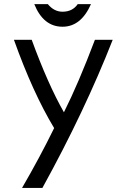

<svg xmlns="http://www.w3.org/2000/svg" viewBox="-20 -929 626 949"><path d="M88.9 0Q176.8 -151.4 247.6 -295.9Q142.6 -469.7 48.8 -732.4H136.7Q216.3 -514.2 295.9 -374Q367.2 -515.6 449.2 -732.4H537.1Q398.4 -378.9 189.5 0ZM149.4 -908.7H216.3Q247.1 -871.1 289.1 -871.1Q338.4 -871.1 364.3 -908.7H429.7Q380.4 -796.9 289.1 -796.9Q194.3 -796.9 149.4 -908.7Z"/></svg>

Font: Consola Mono
Style: Book
Weight: 400
Monospace: yes
Designer: Wojciech Kalinowski "wmk69" (wmk69@o2.pl)
Foundry: Wojciech Kalinowski "wmk69" (wmk69@o2.pl)
Version: Version 2.1.0